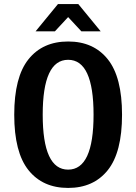

<svg xmlns="http://www.w3.org/2000/svg" viewBox="-20 -914 670 944"><path d="M155 -760 265 -894H365L475 -760H380L315 -830L250 -760ZM510 -77.5Q440 10 315 10Q190 10 120 -77.5Q50 -165 50 -350Q50 -535 120 -622.5Q190 -710 315 -710Q440 -710 510 -622.5Q580 -535 580 -350Q580 -165 510 -77.5ZM190 -350Q190 -80 315 -80Q440 -80 440 -350Q440 -620 315 -620Q190 -620 190 -350Z"/></svg>

Font: Scada
Style: Bold
Weight: 700
Designer: Jovanny Lemonad
Foundry: Jovanny Lemonad
Version: Version 4.100;PS 004.100;hotconv 1.0.88;makeotf.lib2.5.64775